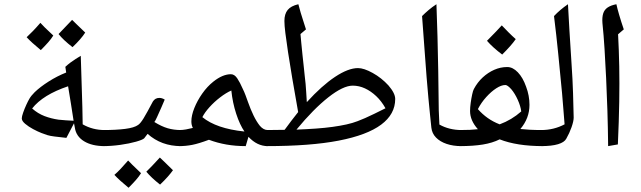

<svg xmlns="http://www.w3.org/2000/svg" viewBox="-20 -691 3030 908"><path d="M475 0Q415 0 377.5 -23Q340 -46 334 -87L330 -108L294 -39Q258 -43 237.5 -45.5Q217 -48 204 -52Q191 -56 176 -62Q158 -69 136.5 -80.5Q115 -92 99 -105.5Q83 -119 83 -131Q83 -140 89.5 -158.5Q96 -177 104.5 -195.5Q113 -214 119 -224Q127 -238 144 -255Q170 -280 210 -305.5Q250 -331 293 -348L289 -375Q301 -386 313 -395Q325 -404 337.5 -412Q350 -420 362 -427Q364 -346 367 -265Q370 -184 371 -103Q418 -76 475 -76Q484 -76 484 -68V-8Q484 0 475 0ZM328 -120Q322 -159 315.5 -200.5Q309 -242 302 -283Q183 -243 132 -178Q159 -154 190.5 -142Q222 -130 257 -125Q274 -123 292 -122Q310 -121 328 -120ZM323 -468Q301 -485 284.5 -500.5Q268 -516 257 -530Q262 -535 278 -552Q294 -569 321 -597Q327 -591 342.5 -576Q358 -561 383 -537Q364 -507 323 -468ZM173 -454Q151 -472 134 -487.5Q117 -503 106 -515Q120 -528 136 -544.5Q152 -561 171 -583Q177 -576 192 -561Q207 -546 232 -523Q223 -508 208 -491Q193 -474 173 -454Z M467 0Q459 0 459 -8V-68Q459 -76 467 -76Q529 -76 572 -81.5Q615 -87 633 -100Q644 -107 659 -131.5Q674 -156 703 -211Q708 -219 715.5 -223.5Q723 -228 734 -228Q746 -228 759 -220Q753 -205 742.5 -181.5Q732 -158 723 -138Q714 -118 710 -114Q744 -93 773 -84.5Q802 -76 836 -76Q844 -76 844 -68V-8Q844 0 836 0Q743 0 678 -58L662 -37Q655 -30 623.5 -21Q592 -12 549.5 -6Q507 0 467 0ZM737 182Q695 149 672 121Q694 100 736 54Q741 58 756 73Q771 88 798 114Q788 128 773 145Q758 162 737 182ZM588 197Q566 179 549 163.5Q532 148 521 136Q535 124 551 107Q567 90 586 68Q590 73 605.5 88Q621 103 647 128Q638 143 623 160Q608 177 588 197Z M1142 0Q1094 0 1051 -7.5Q1008 -15 968 -30Q920 -12 889.5 -6Q859 0 827 0Q819 0 819 -8V-68Q819 -76 827 -76Q844 -76 860 -79Q876 -82 892 -86Q888 -94 886.5 -101.5Q885 -109 885 -117Q885 -145 899 -180Q913 -215 936.5 -248.5Q960 -282 989 -305Q1033 -340 1072 -340Q1089 -340 1102 -320.5Q1115 -301 1128 -271Q1135 -257 1141 -241Q1147 -225 1153 -208Q1165 -174 1179 -145Q1193 -116 1209 -96Q1226 -76 1246 -76Q1257 -76 1257 -66V-11Q1257 0 1246 0Q1196 0 1155 -44ZM1136 -69Q1114 -101 1097 -153Q1080 -205 1074 -263Q1049 -252 1021 -230.5Q993 -209 970.5 -184Q948 -159 937 -137Q970 -110 1019.5 -93Q1069 -76 1136 -69Z M1240 0Q1232 0 1232 -8V-68Q1232 -76 1240 -76L1323 -77H1326Q1342 -99 1358 -120Q1374 -141 1390 -161Q1374 -251 1362 -321.5Q1350 -392 1342 -445.5Q1334 -499 1329.5 -535Q1325 -571 1325 -592Q1325 -625 1340.5 -644Q1356 -663 1391 -671Q1397 -648 1402 -631Q1407 -614 1413 -596Q1419 -578 1427 -552L1401 -530Q1402 -519 1404.5 -491.5Q1407 -464 1410.5 -431.5Q1414 -399 1417 -371.5Q1420 -344 1421 -333Q1426 -294 1428 -256.5Q1430 -219 1431 -208Q1502 -286 1564.5 -327.5Q1627 -369 1673 -369Q1701 -369 1742.5 -346Q1784 -323 1817 -287Q1849 -250 1849 -223Q1849 -151 1782.5 -101.5Q1716 -52 1582 -26Q1515 -13 1429.5 -6.5Q1344 0 1240 0ZM1382 -78Q1432 -80 1474.5 -83Q1517 -86 1553 -91Q1589 -96 1618.5 -102.5Q1648 -109 1671 -118Q1687 -124 1706.5 -132.5Q1726 -141 1750.5 -153Q1775 -165 1803 -179Q1784 -213 1759 -236.5Q1734 -260 1706 -273Q1678 -286 1648 -286Q1603 -286 1533 -231Q1463 -176 1382 -78Z M2162 0Q2123 0 2092 -10.5Q2061 -21 2042 -40.5Q2023 -60 2020 -87Q2017 -116 2013.5 -150Q2010 -184 2006 -227Q2002 -270 1997.5 -325.5Q1993 -381 1988 -452.5Q1983 -524 1976 -615Q1990 -629 2007 -643.5Q2024 -658 2044 -671Q2047 -593 2049 -517Q2051 -441 2052.5 -356.5Q2054 -272 2055 -169L2058 -102Q2081 -89 2107.5 -82.5Q2134 -76 2162 -76Q2170 -76 2170 -68V-8Q2170 0 2162 0Z M2154 0Q2145 0 2145 -9V-67Q2145 -76 2154 -76Q2182 -76 2203 -77Q2224 -78 2240 -80Q2203 -121 2203 -166Q2203 -183 2206 -204.5Q2209 -226 2213 -244.5Q2217 -263 2221 -270Q2238 -302 2263 -325Q2288 -348 2317.5 -361Q2347 -374 2379 -374Q2405 -374 2429 -349Q2453 -324 2468 -281Q2484 -239 2484 -195Q2484 -132 2441 -81Q2457 -79 2484 -77.5Q2511 -76 2548 -76Q2557 -76 2557 -68V-8Q2557 0 2548 0Q2424 0 2343 -32Q2309 -15 2263.5 -7.5Q2218 0 2154 0ZM2343 -103Q2400 -124 2445 -164Q2442 -189 2428.5 -219Q2415 -249 2398 -269Q2380 -289 2370 -289Q2351 -289 2327 -273.5Q2303 -258 2279.5 -232Q2256 -206 2240 -175Q2261 -151 2286.5 -133Q2312 -115 2343 -103ZM2355 -433Q2311 -466 2283 -498Q2309 -524 2326 -542Q2343 -560 2353 -571Q2369 -554 2385.5 -537.5Q2402 -521 2419 -506Q2408 -490 2391.5 -471.5Q2375 -453 2355 -433Z M2539 0Q2530 0 2530 -8V-68Q2530 -76 2539 -76Q2599 -76 2650 -103Q2647 -141 2644 -178Q2641 -215 2638 -251Q2629 -345 2620 -436Q2611 -527 2600 -615Q2614 -630 2630.5 -644Q2647 -658 2666 -671Q2669 -617 2673 -546.5Q2677 -476 2683 -388Q2688 -315 2690 -251.5Q2692 -188 2693 -135Q2693 -118 2683 -89.5Q2673 -61 2658 -35Q2649 -18 2619 -9Q2589 0 2539 0Z M2856 0Q2855 -88 2852.5 -168Q2850 -248 2846.5 -321Q2843 -394 2839 -459Q2835 -524 2829 -582Q2827 -609 2832.5 -627Q2838 -645 2853.5 -655.5Q2869 -666 2895 -671Q2899 -652 2908.5 -619.5Q2918 -587 2930 -552L2903 -529Q2907 -455 2908.5 -377Q2910 -299 2908.5 -209Q2907 -119 2902 -8Z"/></svg>

Font: Noto Naskh Arabic
Style: Regular
Weight: 400
Designer: Monotype Design Team, David Williams, Mohamad Dakak and Nizar Qandah
Foundry: Monotype Imaging Inc.
Version: Version 2.013